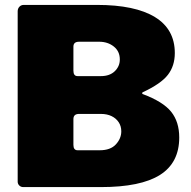

<svg xmlns="http://www.w3.org/2000/svg" viewBox="-20 -762 779 782"><path d="M75 0Q65 0 58.5 -6.5Q52 -13 52 -22V-716Q52 -727 59 -734.5Q66 -742 77 -742H375Q530 -742 611 -692.5Q692 -643 692 -546Q692 -494 664 -457.5Q636 -421 561 -386Q559 -385 559 -382.5Q559 -380 561 -379Q644 -348 677 -307Q710 -266 710 -202Q710 -99 631.5 -49.5Q553 0 391 0H75ZM386 -150Q430 -150 452 -174Q474 -198 474 -227Q474 -248 463.5 -264Q453 -280 434.5 -289Q416 -298 391 -298H302Q279 -298 279 -277V-172Q279 -150 296 -150ZM391 -452Q409 -452 423 -457Q437 -462 447 -471.5Q457 -481 462.5 -493Q468 -505 468 -520Q468 -553 443.5 -572.5Q419 -592 384 -592H302Q279 -592 279 -572V-474Q279 -452 296 -452Z"/></svg>

Font: Libre Franklin Thin Black
Style: Regular
Weight: 900
Version: Version 3.000